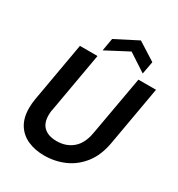

<svg xmlns="http://www.w3.org/2000/svg" viewBox="-214 -1060 1123 1211"><g transform="rotate(30 347.0 -455.0)"><path d="M289 12Q223 12 170.5 -11Q118 -34 88 -81.5Q58 -129 58 -201Q58 -232 64 -268L140 -700H268L192 -268Q189 -256 188 -244.5Q187 -233 187 -223Q187 -164 220 -135Q253 -106 312 -106Q381 -106 428 -146Q475 -186 489 -268L566 -700H694L618 -268Q601 -172 552.5 -110Q504 -48 435.5 -18Q367 12 289 12ZM278 -747 294 -839 456 -922 587 -839 570 -747 440 -832Z"/></g></svg>

Font: DeepMind Sans
Style: Bold Italic
Weight: 700
Italic angle: -10°
Designer: Jonny Pinhorn / Modifications: Colophon Foundry
Foundry: Colophon Foundry
Version: Version 1.002; ttfautohint (v1.8.2)